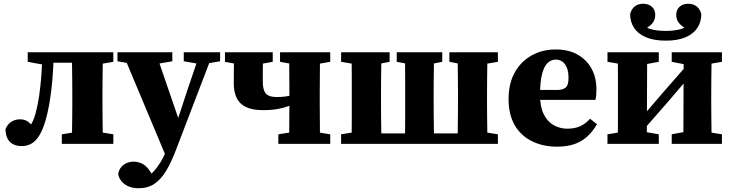

<svg xmlns="http://www.w3.org/2000/svg" viewBox="-20 -768 3904 1025"><path d="M96 12Q57 12 34 -9.5Q11 -31 9 -78Q19 -103 39 -117Q59 -131 88 -131Q113 -131 131 -117.5Q149 -104 164 -79L160 -70H133L131 -81Q144 -98 153.5 -117.5Q163 -137 170 -163Q181 -203 188.5 -253Q196 -303 200.5 -362.5Q205 -422 207 -489H267Q266 -438 263 -389.5Q260 -341 255 -296.5Q250 -252 242.5 -209.5Q235 -167 224 -128Q209 -76 190 -45Q171 -14 147.5 -1Q124 12 96 12ZM128 -438V-489H240V-421H221ZM240 -433V-489H435V-433ZM310 0V-51L409 -67H486L585 -51V0ZM363 0Q364 -26 364.5 -63Q365 -100 365.5 -140Q366 -180 366 -212V-276Q366 -309 365.5 -348.5Q365 -388 364.5 -426Q364 -464 363 -489H530Q529 -464 528.5 -426Q528 -388 527.5 -348.5Q527 -309 527 -276V-212Q527 -180 527.5 -140Q528 -100 528.5 -63Q529 -26 530 0ZM451 -421V-489H585V-438L486 -421Z M719 237Q690 237 666.5 227Q643 217 628.5 199.5Q614 182 611 161Q617 128 640 111.5Q663 95 693 95Q716 95 738.5 105.5Q761 116 780 145L808 189L772 201L755 187Q777 172 798 149.5Q819 127 837 98Q855 69 867 35L893 -36L901 -46L984 -298L1049 -489H1119L918 36Q893 101 866 145.5Q839 190 804 213.5Q769 237 719 237ZM869 74 633 -489H811L937 -122L951 -105ZM607 -441V-489H900V-441L808 -425H699ZM961 -441V-489H1155V-441L1067 -426H1047Z M1384 -180Q1328 -180 1293.5 -196.5Q1259 -213 1243.5 -245Q1228 -277 1228 -323Q1228 -364 1228.5 -405.5Q1229 -447 1231 -489H1385Q1385 -467 1384 -445.5Q1383 -424 1383 -397Q1383 -370 1383 -333Q1383 -303 1390 -284.5Q1397 -266 1413.5 -258Q1430 -250 1458 -250Q1484 -250 1505 -253Q1526 -256 1543.5 -261.5Q1561 -267 1578 -273V-226Q1551 -214 1523.5 -203Q1496 -192 1462.5 -186Q1429 -180 1384 -180ZM1523 0Q1524 -25 1524 -62.5Q1524 -100 1524.5 -140Q1525 -180 1525 -212V-276Q1525 -309 1524.5 -348.5Q1524 -388 1524 -426Q1524 -464 1523 -489H1689Q1688 -464 1688 -426Q1688 -388 1687.5 -348.5Q1687 -309 1687 -276V-212Q1687 -180 1687.5 -140Q1688 -100 1688 -62.5Q1688 -25 1689 0ZM1181 -438V-489H1436V-438L1341 -421H1271ZM1466 0V-51L1567 -67H1644L1743 -51V0ZM1475 -438V-489H1743V-438L1645 -421H1568Z M1856 0Q1857 -26 1857.5 -63Q1858 -100 1858 -140Q1858 -180 1858 -212V-276Q1858 -309 1858 -349Q1858 -389 1857.5 -426.5Q1857 -464 1856 -489H2017Q2016 -464 2015.5 -426.5Q2015 -389 2014.5 -349Q2014 -309 2014 -276V-212Q2014 -180 2014.5 -140Q2015 -100 2015.5 -63Q2016 -26 2017 0ZM2141 0Q2142 -26 2142.5 -63Q2143 -100 2143 -140Q2143 -180 2143 -212V-276Q2143 -309 2143 -349Q2143 -389 2142.5 -426.5Q2142 -464 2141 -489H2298Q2297 -464 2296.5 -426.5Q2296 -389 2295.5 -349Q2295 -309 2295 -276V-212Q2295 -180 2295.5 -140Q2296 -100 2296.5 -63Q2297 -26 2298 0ZM2422 0Q2423 -26 2423.5 -63Q2424 -100 2424.5 -140Q2425 -180 2425 -212V-276Q2425 -309 2424.5 -349Q2424 -389 2423.5 -426.5Q2423 -464 2422 -489H2583Q2582 -464 2581.5 -426.5Q2581 -389 2580.5 -349Q2580 -309 2580 -276V-212Q2580 -180 2580.5 -140Q2581 -100 2581.5 -63Q2582 -26 2583 0ZM1801 -438V-489H2060V-438L1973 -421H1902ZM2098 -438V-489H2341V-438L2254 -421H2187ZM2379 -438V-489H2638V-438L2538 -421H2468ZM1801 0V-51L1901 -67H1934V0ZM2505 0V-67H2538L2638 -51V0ZM1950 0V-56H2489V0Z M2954 15Q2878 15 2819 -14.5Q2760 -44 2727.5 -100.5Q2695 -157 2695 -239Q2695 -322 2728 -381Q2761 -440 2818 -472Q2875 -504 2947 -504Q3015 -504 3063.5 -476.5Q3112 -449 3138 -401.5Q3164 -354 3164 -292Q3164 -275 3163 -261.5Q3162 -248 3159 -235H2774V-288H2963Q2994 -291 3004.5 -305.5Q3015 -320 3015 -351Q3015 -385 3006 -407Q2997 -429 2981.5 -439.5Q2966 -450 2947 -450Q2923 -450 2904 -432.5Q2885 -415 2874 -373.5Q2863 -332 2863 -260Q2863 -199 2882.5 -159Q2902 -119 2935.5 -100Q2969 -81 3009 -81Q3049 -81 3078 -94.5Q3107 -108 3130 -134L3167 -105Q3145 -67 3116 -40Q3087 -13 3047.5 1Q3008 15 2954 15Z M3223 0V-51L3322 -67H3405L3497 -51V0ZM3566 0V-51L3652 -67H3735L3834 -51V0ZM3277 0Q3278 -25 3278.5 -62.5Q3279 -100 3279 -140Q3279 -180 3279 -212V-276Q3279 -309 3279 -348.5Q3279 -388 3278.5 -426Q3278 -464 3277 -489H3435L3433 0ZM3395 -52 3355 -110H3379L3522 -277L3664 -439L3699 -379H3678L3537 -214ZM3628 0 3630 -489H3780Q3779 -464 3778.5 -426Q3778 -388 3777.5 -348.5Q3777 -309 3777 -276V-212Q3777 -180 3777.5 -140Q3778 -100 3778.5 -62.5Q3779 -25 3780 0ZM3223 -438V-489H3497V-438L3405 -421H3323ZM3566 -438V-489H3834V-438L3736 -421H3653ZM3534 -551Q3470 -551 3427.5 -569.5Q3385 -588 3364.5 -620Q3344 -652 3344 -693Q3351 -720 3369 -734Q3387 -748 3414 -748Q3442 -748 3460 -732Q3478 -716 3478 -688Q3478 -659 3458 -638.5Q3438 -618 3407 -607L3386 -650Q3414 -626 3448 -614.5Q3482 -603 3534 -603Q3586 -603 3620 -614.5Q3654 -626 3682 -650L3661 -607Q3631 -618 3610.5 -638.5Q3590 -659 3590 -688Q3590 -716 3608 -732Q3626 -748 3654 -748Q3681 -748 3699 -734Q3717 -720 3724 -693Q3724 -652 3703.5 -620Q3683 -588 3641 -569.5Q3599 -551 3534 -551Z"/></svg>

Font: Source Serif 4 18pt
Style: Bold
Weight: 700
Designer: Frank Grießhammer
Foundry: Adobe Systems Incorporated
Version: Version 4.004;hotconv 1.0.116;makeotfexe 2.5.65601